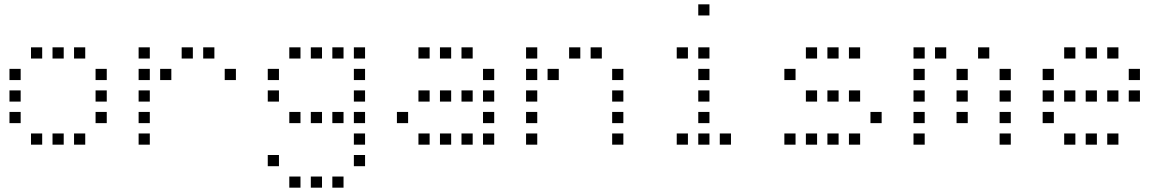

<svg xmlns="http://www.w3.org/2000/svg" viewBox="-20 -696 5440 892"><path d="M125 -476Q124 -476 124 -476Q124 -476 124 -475V-425Q124 -424 124 -424Q124 -424 125 -424H175Q176 -424 176 -424Q176 -424 176 -425V-475Q176 -476 176 -476Q176 -476 175 -476ZM225 -476Q224 -476 224 -476Q224 -476 224 -475V-425Q224 -424 224 -424Q224 -424 225 -424H275Q276 -424 276 -424Q276 -424 276 -425V-475Q276 -476 276 -476Q276 -476 275 -476ZM325 -476Q324 -476 324 -476Q324 -476 324 -475V-425Q324 -424 324 -424Q324 -424 325 -424H375Q376 -424 376 -424Q376 -424 376 -425V-475Q376 -476 376 -476Q376 -476 375 -476ZM25 -376Q24 -376 24 -376Q24 -376 24 -375V-325Q24 -324 24 -324Q24 -324 25 -324H75Q76 -324 76 -324Q76 -324 76 -325V-375Q76 -376 76 -376Q76 -376 75 -376ZM425 -376Q424 -376 424 -376Q424 -376 424 -375V-325Q424 -324 424 -324Q424 -324 425 -324H475Q476 -324 476 -324Q476 -324 476 -325V-375Q476 -376 476 -376Q476 -376 475 -376ZM25 -276Q24 -276 24 -276Q24 -276 24 -275V-225Q24 -224 24 -224Q24 -224 25 -224H75Q76 -224 76 -224Q76 -224 76 -225V-275Q76 -276 76 -276Q76 -276 75 -276ZM425 -276Q424 -276 424 -276Q424 -276 424 -275V-225Q424 -224 424 -224Q424 -224 425 -224H475Q476 -224 476 -224Q476 -224 476 -225V-275Q476 -276 476 -276Q476 -276 475 -276ZM25 -176Q24 -176 24 -176Q24 -176 24 -175V-125Q24 -124 24 -124Q24 -124 25 -124H75Q76 -124 76 -124Q76 -124 76 -125V-175Q76 -176 76 -176Q76 -176 75 -176ZM425 -176Q424 -176 424 -176Q424 -176 424 -175V-125Q424 -124 424 -124Q424 -124 425 -124H475Q476 -124 476 -124Q476 -124 476 -125V-175Q476 -176 476 -176Q476 -176 475 -176ZM125 -76Q124 -76 124 -76Q124 -76 124 -75V-25Q124 -24 124 -24Q124 -24 125 -24H175Q176 -24 176 -24Q176 -24 176 -25V-75Q176 -76 176 -76Q176 -76 175 -76ZM225 -76Q224 -76 224 -76Q224 -76 224 -75V-25Q224 -24 224 -24Q224 -24 225 -24H275Q276 -24 276 -24Q276 -24 276 -25V-75Q276 -76 276 -76Q276 -76 275 -76ZM325 -76Q324 -76 324 -76Q324 -76 324 -75V-25Q324 -24 324 -24Q324 -24 325 -24H375Q376 -24 376 -24Q376 -24 376 -25V-75Q376 -76 376 -76Q376 -76 375 -76Z M625 -476Q624 -476 624 -476Q624 -476 624 -475V-425Q624 -424 624 -424Q624 -424 625 -424H675Q676 -424 676 -424Q676 -424 676 -425V-475Q676 -476 676 -476Q676 -476 675 -476ZM825 -476Q824 -476 824 -476Q824 -476 824 -475V-425Q824 -424 824 -424Q824 -424 825 -424H875Q876 -424 876 -424Q876 -424 876 -425V-475Q876 -476 876 -476Q876 -476 875 -476ZM925 -476Q924 -476 924 -476Q924 -476 924 -475V-425Q924 -424 924 -424Q924 -424 925 -424H975Q976 -424 976 -424Q976 -424 976 -425V-475Q976 -476 976 -476Q976 -476 975 -476ZM625 -376Q624 -376 624 -376Q624 -376 624 -375V-325Q624 -324 624 -324Q624 -324 625 -324H675Q676 -324 676 -324Q676 -324 676 -325V-375Q676 -376 676 -376Q676 -376 675 -376ZM725 -376Q724 -376 724 -376Q724 -376 724 -375V-325Q724 -324 724 -324Q724 -324 725 -324H775Q776 -324 776 -324Q776 -324 776 -325V-375Q776 -376 776 -376Q776 -376 775 -376ZM1025 -376Q1024 -376 1024 -376Q1024 -376 1024 -375V-325Q1024 -324 1024 -324Q1024 -324 1025 -324H1075Q1076 -324 1076 -324Q1076 -324 1076 -325V-375Q1076 -376 1076 -376Q1076 -376 1075 -376ZM625 -276Q624 -276 624 -276Q624 -276 624 -275V-225Q624 -224 624 -224Q624 -224 625 -224H675Q676 -224 676 -224Q676 -224 676 -225V-275Q676 -276 676 -276Q676 -276 675 -276ZM625 -176Q624 -176 624 -176Q624 -176 624 -175V-125Q624 -124 624 -124Q624 -124 625 -124H675Q676 -124 676 -124Q676 -124 676 -125V-175Q676 -176 676 -176Q676 -176 675 -176ZM625 -76Q624 -76 624 -76Q624 -76 624 -75V-25Q624 -24 624 -24Q624 -24 625 -24H675Q676 -24 676 -24Q676 -24 676 -25V-75Q676 -76 676 -76Q676 -76 675 -76Z M1325 -476Q1324 -476 1324 -476Q1324 -476 1324 -475V-425Q1324 -424 1324 -424Q1324 -424 1325 -424H1375Q1376 -424 1376 -424Q1376 -424 1376 -425V-475Q1376 -476 1376 -476Q1376 -476 1375 -476ZM1425 -476Q1424 -476 1424 -476Q1424 -476 1424 -475V-425Q1424 -424 1424 -424Q1424 -424 1425 -424H1475Q1476 -424 1476 -424Q1476 -424 1476 -425V-475Q1476 -476 1476 -476Q1476 -476 1475 -476ZM1525 -476Q1524 -476 1524 -476Q1524 -476 1524 -475V-425Q1524 -424 1524 -424Q1524 -424 1525 -424H1575Q1576 -424 1576 -424Q1576 -424 1576 -425V-475Q1576 -476 1576 -476Q1576 -476 1575 -476ZM1625 -476Q1624 -476 1624 -476Q1624 -476 1624 -475V-425Q1624 -424 1624 -424Q1624 -424 1625 -424H1675Q1676 -424 1676 -424Q1676 -424 1676 -425V-475Q1676 -476 1676 -476Q1676 -476 1675 -476ZM1225 -376Q1224 -376 1224 -376Q1224 -376 1224 -375V-325Q1224 -324 1224 -324Q1224 -324 1225 -324H1275Q1276 -324 1276 -324Q1276 -324 1276 -325V-375Q1276 -376 1276 -376Q1276 -376 1275 -376ZM1625 -376Q1624 -376 1624 -376Q1624 -376 1624 -375V-325Q1624 -324 1624 -324Q1624 -324 1625 -324H1675Q1676 -324 1676 -324Q1676 -324 1676 -325V-375Q1676 -376 1676 -376Q1676 -376 1675 -376ZM1225 -276Q1224 -276 1224 -276Q1224 -276 1224 -275V-225Q1224 -224 1224 -224Q1224 -224 1225 -224H1275Q1276 -224 1276 -224Q1276 -224 1276 -225V-275Q1276 -276 1276 -276Q1276 -276 1275 -276ZM1625 -276Q1624 -276 1624 -276Q1624 -276 1624 -275V-225Q1624 -224 1624 -224Q1624 -224 1625 -224H1675Q1676 -224 1676 -224Q1676 -224 1676 -225V-275Q1676 -276 1676 -276Q1676 -276 1675 -276ZM1325 -176Q1324 -176 1324 -176Q1324 -176 1324 -175V-125Q1324 -124 1324 -124Q1324 -124 1325 -124H1375Q1376 -124 1376 -124Q1376 -124 1376 -125V-175Q1376 -176 1376 -176Q1376 -176 1375 -176ZM1425 -176Q1424 -176 1424 -176Q1424 -176 1424 -175V-125Q1424 -124 1424 -124Q1424 -124 1425 -124H1475Q1476 -124 1476 -124Q1476 -124 1476 -125V-175Q1476 -176 1476 -176Q1476 -176 1475 -176ZM1525 -176Q1524 -176 1524 -176Q1524 -176 1524 -175V-125Q1524 -124 1524 -124Q1524 -124 1525 -124H1575Q1576 -124 1576 -124Q1576 -124 1576 -125V-175Q1576 -176 1576 -176Q1576 -176 1575 -176ZM1625 -176Q1624 -176 1624 -176Q1624 -176 1624 -175V-125Q1624 -124 1624 -124Q1624 -124 1625 -124H1675Q1676 -124 1676 -124Q1676 -124 1676 -125V-175Q1676 -176 1676 -176Q1676 -176 1675 -176ZM1625 -76Q1624 -76 1624 -76Q1624 -76 1624 -75V-25Q1624 -24 1624 -24Q1624 -24 1625 -24H1675Q1676 -24 1676 -24Q1676 -24 1676 -25V-75Q1676 -76 1676 -76Q1676 -76 1675 -76ZM1225 24Q1224 24 1224 24Q1224 24 1224 25V75Q1224 76 1224 76Q1224 76 1225 76H1275Q1276 76 1276 76Q1276 76 1276 75V25Q1276 24 1276 24Q1276 24 1275 24ZM1625 24Q1624 24 1624 24Q1624 24 1624 25V75Q1624 76 1624 76Q1624 76 1625 76H1675Q1676 76 1676 76Q1676 76 1676 75V25Q1676 24 1676 24Q1676 24 1675 24ZM1325 124Q1324 124 1324 124Q1324 124 1324 125V175Q1324 176 1324 176Q1324 176 1325 176H1375Q1376 176 1376 176Q1376 176 1376 175V125Q1376 124 1376 124Q1376 124 1375 124ZM1425 124Q1424 124 1424 124Q1424 124 1424 125V175Q1424 176 1424 176Q1424 176 1425 176H1475Q1476 176 1476 176Q1476 176 1476 175V125Q1476 124 1476 124Q1476 124 1475 124ZM1525 124Q1524 124 1524 124Q1524 124 1524 125V175Q1524 176 1524 176Q1524 176 1525 176H1575Q1576 176 1576 176Q1576 176 1576 175V125Q1576 124 1576 124Q1576 124 1575 124Z M1925 -476Q1924 -476 1924 -476Q1924 -476 1924 -475V-425Q1924 -424 1924 -424Q1924 -424 1925 -424H1975Q1976 -424 1976 -424Q1976 -424 1976 -425V-475Q1976 -476 1976 -476Q1976 -476 1975 -476ZM2025 -476Q2024 -476 2024 -476Q2024 -476 2024 -475V-425Q2024 -424 2024 -424Q2024 -424 2025 -424H2075Q2076 -424 2076 -424Q2076 -424 2076 -425V-475Q2076 -476 2076 -476Q2076 -476 2075 -476ZM2125 -476Q2124 -476 2124 -476Q2124 -476 2124 -475V-425Q2124 -424 2124 -424Q2124 -424 2125 -424H2175Q2176 -424 2176 -424Q2176 -424 2176 -425V-475Q2176 -476 2176 -476Q2176 -476 2175 -476ZM2225 -376Q2224 -376 2224 -376Q2224 -376 2224 -375V-325Q2224 -324 2224 -324Q2224 -324 2225 -324H2275Q2276 -324 2276 -324Q2276 -324 2276 -325V-375Q2276 -376 2276 -376Q2276 -376 2275 -376ZM1925 -276Q1924 -276 1924 -276Q1924 -276 1924 -275V-225Q1924 -224 1924 -224Q1924 -224 1925 -224H1975Q1976 -224 1976 -224Q1976 -224 1976 -225V-275Q1976 -276 1976 -276Q1976 -276 1975 -276ZM2025 -276Q2024 -276 2024 -276Q2024 -276 2024 -275V-225Q2024 -224 2024 -224Q2024 -224 2025 -224H2075Q2076 -224 2076 -224Q2076 -224 2076 -225V-275Q2076 -276 2076 -276Q2076 -276 2075 -276ZM2125 -276Q2124 -276 2124 -276Q2124 -276 2124 -275V-225Q2124 -224 2124 -224Q2124 -224 2125 -224H2175Q2176 -224 2176 -224Q2176 -224 2176 -225V-275Q2176 -276 2176 -276Q2176 -276 2175 -276ZM2225 -276Q2224 -276 2224 -276Q2224 -276 2224 -275V-225Q2224 -224 2224 -224Q2224 -224 2225 -224H2275Q2276 -224 2276 -224Q2276 -224 2276 -225V-275Q2276 -276 2276 -276Q2276 -276 2275 -276ZM1825 -176Q1824 -176 1824 -176Q1824 -176 1824 -175V-125Q1824 -124 1824 -124Q1824 -124 1825 -124H1875Q1876 -124 1876 -124Q1876 -124 1876 -125V-175Q1876 -176 1876 -176Q1876 -176 1875 -176ZM2225 -176Q2224 -176 2224 -176Q2224 -176 2224 -175V-125Q2224 -124 2224 -124Q2224 -124 2225 -124H2275Q2276 -124 2276 -124Q2276 -124 2276 -125V-175Q2276 -176 2276 -176Q2276 -176 2275 -176ZM1925 -76Q1924 -76 1924 -76Q1924 -76 1924 -75V-25Q1924 -24 1924 -24Q1924 -24 1925 -24H1975Q1976 -24 1976 -24Q1976 -24 1976 -25V-75Q1976 -76 1976 -76Q1976 -76 1975 -76ZM2025 -76Q2024 -76 2024 -76Q2024 -76 2024 -75V-25Q2024 -24 2024 -24Q2024 -24 2025 -24H2075Q2076 -24 2076 -24Q2076 -24 2076 -25V-75Q2076 -76 2076 -76Q2076 -76 2075 -76ZM2125 -76Q2124 -76 2124 -76Q2124 -76 2124 -75V-25Q2124 -24 2124 -24Q2124 -24 2125 -24H2175Q2176 -24 2176 -24Q2176 -24 2176 -25V-75Q2176 -76 2176 -76Q2176 -76 2175 -76ZM2225 -76Q2224 -76 2224 -76Q2224 -76 2224 -75V-25Q2224 -24 2224 -24Q2224 -24 2225 -24H2275Q2276 -24 2276 -24Q2276 -24 2276 -25V-75Q2276 -76 2276 -76Q2276 -76 2275 -76Z M2425 -476Q2424 -476 2424 -476Q2424 -476 2424 -475V-425Q2424 -424 2424 -424Q2424 -424 2425 -424H2475Q2476 -424 2476 -424Q2476 -424 2476 -425V-475Q2476 -476 2476 -476Q2476 -476 2475 -476ZM2625 -476Q2624 -476 2624 -476Q2624 -476 2624 -475V-425Q2624 -424 2624 -424Q2624 -424 2625 -424H2675Q2676 -424 2676 -424Q2676 -424 2676 -425V-475Q2676 -476 2676 -476Q2676 -476 2675 -476ZM2725 -476Q2724 -476 2724 -476Q2724 -476 2724 -475V-425Q2724 -424 2724 -424Q2724 -424 2725 -424H2775Q2776 -424 2776 -424Q2776 -424 2776 -425V-475Q2776 -476 2776 -476Q2776 -476 2775 -476ZM2425 -376Q2424 -376 2424 -376Q2424 -376 2424 -375V-325Q2424 -324 2424 -324Q2424 -324 2425 -324H2475Q2476 -324 2476 -324Q2476 -324 2476 -325V-375Q2476 -376 2476 -376Q2476 -376 2475 -376ZM2525 -376Q2524 -376 2524 -376Q2524 -376 2524 -375V-325Q2524 -324 2524 -324Q2524 -324 2525 -324H2575Q2576 -324 2576 -324Q2576 -324 2576 -325V-375Q2576 -376 2576 -376Q2576 -376 2575 -376ZM2825 -376Q2824 -376 2824 -376Q2824 -376 2824 -375V-325Q2824 -324 2824 -324Q2824 -324 2825 -324H2875Q2876 -324 2876 -324Q2876 -324 2876 -325V-375Q2876 -376 2876 -376Q2876 -376 2875 -376ZM2425 -276Q2424 -276 2424 -276Q2424 -276 2424 -275V-225Q2424 -224 2424 -224Q2424 -224 2425 -224H2475Q2476 -224 2476 -224Q2476 -224 2476 -225V-275Q2476 -276 2476 -276Q2476 -276 2475 -276ZM2825 -276Q2824 -276 2824 -276Q2824 -276 2824 -275V-225Q2824 -224 2824 -224Q2824 -224 2825 -224H2875Q2876 -224 2876 -224Q2876 -224 2876 -225V-275Q2876 -276 2876 -276Q2876 -276 2875 -276ZM2425 -176Q2424 -176 2424 -176Q2424 -176 2424 -175V-125Q2424 -124 2424 -124Q2424 -124 2425 -124H2475Q2476 -124 2476 -124Q2476 -124 2476 -125V-175Q2476 -176 2476 -176Q2476 -176 2475 -176ZM2825 -176Q2824 -176 2824 -176Q2824 -176 2824 -175V-125Q2824 -124 2824 -124Q2824 -124 2825 -124H2875Q2876 -124 2876 -124Q2876 -124 2876 -125V-175Q2876 -176 2876 -176Q2876 -176 2875 -176ZM2425 -76Q2424 -76 2424 -76Q2424 -76 2424 -75V-25Q2424 -24 2424 -24Q2424 -24 2425 -24H2475Q2476 -24 2476 -24Q2476 -24 2476 -25V-75Q2476 -76 2476 -76Q2476 -76 2475 -76ZM2825 -76Q2824 -76 2824 -76Q2824 -76 2824 -75V-25Q2824 -24 2824 -24Q2824 -24 2825 -24H2875Q2876 -24 2876 -24Q2876 -24 2876 -25V-75Q2876 -76 2876 -76Q2876 -76 2875 -76Z M3225 -676Q3224 -676 3224 -676Q3224 -676 3224 -675V-625Q3224 -624 3224 -624Q3224 -624 3225 -624H3275Q3276 -624 3276 -624Q3276 -624 3276 -625V-675Q3276 -676 3276 -676Q3276 -676 3275 -676ZM3125 -476Q3124 -476 3124 -476Q3124 -476 3124 -475V-425Q3124 -424 3124 -424Q3124 -424 3125 -424H3175Q3176 -424 3176 -424Q3176 -424 3176 -425V-475Q3176 -476 3176 -476Q3176 -476 3175 -476ZM3225 -476Q3224 -476 3224 -476Q3224 -476 3224 -475V-425Q3224 -424 3224 -424Q3224 -424 3225 -424H3275Q3276 -424 3276 -424Q3276 -424 3276 -425V-475Q3276 -476 3276 -476Q3276 -476 3275 -476ZM3225 -376Q3224 -376 3224 -376Q3224 -376 3224 -375V-325Q3224 -324 3224 -324Q3224 -324 3225 -324H3275Q3276 -324 3276 -324Q3276 -324 3276 -325V-375Q3276 -376 3276 -376Q3276 -376 3275 -376ZM3225 -276Q3224 -276 3224 -276Q3224 -276 3224 -275V-225Q3224 -224 3224 -224Q3224 -224 3225 -224H3275Q3276 -224 3276 -224Q3276 -224 3276 -225V-275Q3276 -276 3276 -276Q3276 -276 3275 -276ZM3225 -176Q3224 -176 3224 -176Q3224 -176 3224 -175V-125Q3224 -124 3224 -124Q3224 -124 3225 -124H3275Q3276 -124 3276 -124Q3276 -124 3276 -125V-175Q3276 -176 3276 -176Q3276 -176 3275 -176ZM3125 -76Q3124 -76 3124 -76Q3124 -76 3124 -75V-25Q3124 -24 3124 -24Q3124 -24 3125 -24H3175Q3176 -24 3176 -24Q3176 -24 3176 -25V-75Q3176 -76 3176 -76Q3176 -76 3175 -76ZM3225 -76Q3224 -76 3224 -76Q3224 -76 3224 -75V-25Q3224 -24 3224 -24Q3224 -24 3225 -24H3275Q3276 -24 3276 -24Q3276 -24 3276 -25V-75Q3276 -76 3276 -76Q3276 -76 3275 -76ZM3325 -76Q3324 -76 3324 -76Q3324 -76 3324 -75V-25Q3324 -24 3324 -24Q3324 -24 3325 -24H3375Q3376 -24 3376 -24Q3376 -24 3376 -25V-75Q3376 -76 3376 -76Q3376 -76 3375 -76Z M3725 -476Q3724 -476 3724 -476Q3724 -476 3724 -475V-425Q3724 -424 3724 -424Q3724 -424 3725 -424H3775Q3776 -424 3776 -424Q3776 -424 3776 -425V-475Q3776 -476 3776 -476Q3776 -476 3775 -476ZM3825 -476Q3824 -476 3824 -476Q3824 -476 3824 -475V-425Q3824 -424 3824 -424Q3824 -424 3825 -424H3875Q3876 -424 3876 -424Q3876 -424 3876 -425V-475Q3876 -476 3876 -476Q3876 -476 3875 -476ZM3925 -476Q3924 -476 3924 -476Q3924 -476 3924 -475V-425Q3924 -424 3924 -424Q3924 -424 3925 -424H3975Q3976 -424 3976 -424Q3976 -424 3976 -425V-475Q3976 -476 3976 -476Q3976 -476 3975 -476ZM3625 -376Q3624 -376 3624 -376Q3624 -376 3624 -375V-325Q3624 -324 3624 -324Q3624 -324 3625 -324H3675Q3676 -324 3676 -324Q3676 -324 3676 -325V-375Q3676 -376 3676 -376Q3676 -376 3675 -376ZM3725 -276Q3724 -276 3724 -276Q3724 -276 3724 -275V-225Q3724 -224 3724 -224Q3724 -224 3725 -224H3775Q3776 -224 3776 -224Q3776 -224 3776 -225V-275Q3776 -276 3776 -276Q3776 -276 3775 -276ZM3825 -276Q3824 -276 3824 -276Q3824 -276 3824 -275V-225Q3824 -224 3824 -224Q3824 -224 3825 -224H3875Q3876 -224 3876 -224Q3876 -224 3876 -225V-275Q3876 -276 3876 -276Q3876 -276 3875 -276ZM3925 -276Q3924 -276 3924 -276Q3924 -276 3924 -275V-225Q3924 -224 3924 -224Q3924 -224 3925 -224H3975Q3976 -224 3976 -224Q3976 -224 3976 -225V-275Q3976 -276 3976 -276Q3976 -276 3975 -276ZM4025 -176Q4024 -176 4024 -176Q4024 -176 4024 -175V-125Q4024 -124 4024 -124Q4024 -124 4025 -124H4075Q4076 -124 4076 -124Q4076 -124 4076 -125V-175Q4076 -176 4076 -176Q4076 -176 4075 -176ZM3625 -76Q3624 -76 3624 -76Q3624 -76 3624 -75V-25Q3624 -24 3624 -24Q3624 -24 3625 -24H3675Q3676 -24 3676 -24Q3676 -24 3676 -25V-75Q3676 -76 3676 -76Q3676 -76 3675 -76ZM3725 -76Q3724 -76 3724 -76Q3724 -76 3724 -75V-25Q3724 -24 3724 -24Q3724 -24 3725 -24H3775Q3776 -24 3776 -24Q3776 -24 3776 -25V-75Q3776 -76 3776 -76Q3776 -76 3775 -76ZM3825 -76Q3824 -76 3824 -76Q3824 -76 3824 -75V-25Q3824 -24 3824 -24Q3824 -24 3825 -24H3875Q3876 -24 3876 -24Q3876 -24 3876 -25V-75Q3876 -76 3876 -76Q3876 -76 3875 -76ZM3925 -76Q3924 -76 3924 -76Q3924 -76 3924 -75V-25Q3924 -24 3924 -24Q3924 -24 3925 -24H3975Q3976 -24 3976 -24Q3976 -24 3976 -25V-75Q3976 -76 3976 -76Q3976 -76 3975 -76Z M4225 -476Q4224 -476 4224 -476Q4224 -476 4224 -475V-425Q4224 -424 4224 -424Q4224 -424 4225 -424H4275Q4276 -424 4276 -424Q4276 -424 4276 -425V-475Q4276 -476 4276 -476Q4276 -476 4275 -476ZM4325 -476Q4324 -476 4324 -476Q4324 -476 4324 -475V-425Q4324 -424 4324 -424Q4324 -424 4325 -424H4375Q4376 -424 4376 -424Q4376 -424 4376 -425V-475Q4376 -476 4376 -476Q4376 -476 4375 -476ZM4525 -476Q4524 -476 4524 -476Q4524 -476 4524 -475V-425Q4524 -424 4524 -424Q4524 -424 4525 -424H4575Q4576 -424 4576 -424Q4576 -424 4576 -425V-475Q4576 -476 4576 -476Q4576 -476 4575 -476ZM4225 -376Q4224 -376 4224 -376Q4224 -376 4224 -375V-325Q4224 -324 4224 -324Q4224 -324 4225 -324H4275Q4276 -324 4276 -324Q4276 -324 4276 -325V-375Q4276 -376 4276 -376Q4276 -376 4275 -376ZM4425 -376Q4424 -376 4424 -376Q4424 -376 4424 -375V-325Q4424 -324 4424 -324Q4424 -324 4425 -324H4475Q4476 -324 4476 -324Q4476 -324 4476 -325V-375Q4476 -376 4476 -376Q4476 -376 4475 -376ZM4625 -376Q4624 -376 4624 -376Q4624 -376 4624 -375V-325Q4624 -324 4624 -324Q4624 -324 4625 -324H4675Q4676 -324 4676 -324Q4676 -324 4676 -325V-375Q4676 -376 4676 -376Q4676 -376 4675 -376ZM4225 -276Q4224 -276 4224 -276Q4224 -276 4224 -275V-225Q4224 -224 4224 -224Q4224 -224 4225 -224H4275Q4276 -224 4276 -224Q4276 -224 4276 -225V-275Q4276 -276 4276 -276Q4276 -276 4275 -276ZM4425 -276Q4424 -276 4424 -276Q4424 -276 4424 -275V-225Q4424 -224 4424 -224Q4424 -224 4425 -224H4475Q4476 -224 4476 -224Q4476 -224 4476 -225V-275Q4476 -276 4476 -276Q4476 -276 4475 -276ZM4625 -276Q4624 -276 4624 -276Q4624 -276 4624 -275V-225Q4624 -224 4624 -224Q4624 -224 4625 -224H4675Q4676 -224 4676 -224Q4676 -224 4676 -225V-275Q4676 -276 4676 -276Q4676 -276 4675 -276ZM4225 -176Q4224 -176 4224 -176Q4224 -176 4224 -175V-125Q4224 -124 4224 -124Q4224 -124 4225 -124H4275Q4276 -124 4276 -124Q4276 -124 4276 -125V-175Q4276 -176 4276 -176Q4276 -176 4275 -176ZM4425 -176Q4424 -176 4424 -176Q4424 -176 4424 -175V-125Q4424 -124 4424 -124Q4424 -124 4425 -124H4475Q4476 -124 4476 -124Q4476 -124 4476 -125V-175Q4476 -176 4476 -176Q4476 -176 4475 -176ZM4625 -176Q4624 -176 4624 -176Q4624 -176 4624 -175V-125Q4624 -124 4624 -124Q4624 -124 4625 -124H4675Q4676 -124 4676 -124Q4676 -124 4676 -125V-175Q4676 -176 4676 -176Q4676 -176 4675 -176ZM4225 -76Q4224 -76 4224 -76Q4224 -76 4224 -75V-25Q4224 -24 4224 -24Q4224 -24 4225 -24H4275Q4276 -24 4276 -24Q4276 -24 4276 -25V-75Q4276 -76 4276 -76Q4276 -76 4275 -76ZM4625 -76Q4624 -76 4624 -76Q4624 -76 4624 -75V-25Q4624 -24 4624 -24Q4624 -24 4625 -24H4675Q4676 -24 4676 -24Q4676 -24 4676 -25V-75Q4676 -76 4676 -76Q4676 -76 4675 -76Z M4925 -476Q4924 -476 4924 -476Q4924 -476 4924 -475V-425Q4924 -424 4924 -424Q4924 -424 4925 -424H4975Q4976 -424 4976 -424Q4976 -424 4976 -425V-475Q4976 -476 4976 -476Q4976 -476 4975 -476ZM5025 -476Q5024 -476 5024 -476Q5024 -476 5024 -475V-425Q5024 -424 5024 -424Q5024 -424 5025 -424H5075Q5076 -424 5076 -424Q5076 -424 5076 -425V-475Q5076 -476 5076 -476Q5076 -476 5075 -476ZM5125 -476Q5124 -476 5124 -476Q5124 -476 5124 -475V-425Q5124 -424 5124 -424Q5124 -424 5125 -424H5175Q5176 -424 5176 -424Q5176 -424 5176 -425V-475Q5176 -476 5176 -476Q5176 -476 5175 -476ZM4825 -376Q4824 -376 4824 -376Q4824 -376 4824 -375V-325Q4824 -324 4824 -324Q4824 -324 4825 -324H4875Q4876 -324 4876 -324Q4876 -324 4876 -325V-375Q4876 -376 4876 -376Q4876 -376 4875 -376ZM5225 -376Q5224 -376 5224 -376Q5224 -376 5224 -375V-325Q5224 -324 5224 -324Q5224 -324 5225 -324H5275Q5276 -324 5276 -324Q5276 -324 5276 -325V-375Q5276 -376 5276 -376Q5276 -376 5275 -376ZM4825 -276Q4824 -276 4824 -276Q4824 -276 4824 -275V-225Q4824 -224 4824 -224Q4824 -224 4825 -224H4875Q4876 -224 4876 -224Q4876 -224 4876 -225V-275Q4876 -276 4876 -276Q4876 -276 4875 -276ZM4925 -276Q4924 -276 4924 -276Q4924 -276 4924 -275V-225Q4924 -224 4924 -224Q4924 -224 4925 -224H4975Q4976 -224 4976 -224Q4976 -224 4976 -225V-275Q4976 -276 4976 -276Q4976 -276 4975 -276ZM5025 -276Q5024 -276 5024 -276Q5024 -276 5024 -275V-225Q5024 -224 5024 -224Q5024 -224 5025 -224H5075Q5076 -224 5076 -224Q5076 -224 5076 -225V-275Q5076 -276 5076 -276Q5076 -276 5075 -276ZM5125 -276Q5124 -276 5124 -276Q5124 -276 5124 -275V-225Q5124 -224 5124 -224Q5124 -224 5125 -224H5175Q5176 -224 5176 -224Q5176 -224 5176 -225V-275Q5176 -276 5176 -276Q5176 -276 5175 -276ZM5225 -276Q5224 -276 5224 -276Q5224 -276 5224 -275V-225Q5224 -224 5224 -224Q5224 -224 5225 -224H5275Q5276 -224 5276 -224Q5276 -224 5276 -225V-275Q5276 -276 5276 -276Q5276 -276 5275 -276ZM4825 -176Q4824 -176 4824 -176Q4824 -176 4824 -175V-125Q4824 -124 4824 -124Q4824 -124 4825 -124H4875Q4876 -124 4876 -124Q4876 -124 4876 -125V-175Q4876 -176 4876 -176Q4876 -176 4875 -176ZM4925 -76Q4924 -76 4924 -76Q4924 -76 4924 -75V-25Q4924 -24 4924 -24Q4924 -24 4925 -24H4975Q4976 -24 4976 -24Q4976 -24 4976 -25V-75Q4976 -76 4976 -76Q4976 -76 4975 -76ZM5025 -76Q5024 -76 5024 -76Q5024 -76 5024 -75V-25Q5024 -24 5024 -24Q5024 -24 5025 -24H5075Q5076 -24 5076 -24Q5076 -24 5076 -25V-75Q5076 -76 5076 -76Q5076 -76 5075 -76ZM5125 -76Q5124 -76 5124 -76Q5124 -76 5124 -75V-25Q5124 -24 5124 -24Q5124 -24 5125 -24H5175Q5176 -24 5176 -24Q5176 -24 5176 -25V-75Q5176 -76 5176 -76Q5176 -76 5175 -76Z"/></svg>

Font: Doto
Style: Regular
Weight: 400
Monospace: yes
Version: Version 1.000